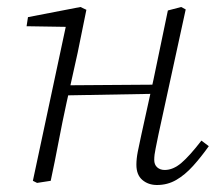

<svg xmlns="http://www.w3.org/2000/svg" viewBox="-20 -517 627 549"><path d="M86 6 74 0 172 -459 181 -440 56 -442 60 -468 210 -497 227 -489 202 -366 170 -222Q158 -167 147.5 -111.5Q137 -56 125 0ZM153 -244 154 -273 435 -275 434 -249ZM429 12Q404 12 387 -2.5Q370 -17 370 -46Q370 -63 374 -83.5Q378 -104 384 -131L419 -290Q429 -339 439.5 -388.5Q450 -438 460 -487L498 -497L511 -490L433 -132Q429 -111 425 -92.5Q421 -74 421 -60Q421 -46 429.5 -38.5Q438 -31 451 -31Q475 -31 498.5 -51Q522 -71 556 -115L577 -99Q555 -68 532 -42.5Q509 -17 484 -2.5Q459 12 429 12Z"/></svg>

Font: Source Serif 4 Light
Style: Italic
Weight: 300
Italic angle: -12°
Designer: Frank Grießhammer
Foundry: Adobe Systems Incorporated
Version: Version 4.004;hotconv 1.0.116;makeotfexe 2.5.65601